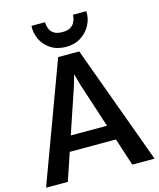

<svg xmlns="http://www.w3.org/2000/svg" viewBox="-139 -1073 970 1171"><g transform="rotate(-15 346.0 -488.0)"><path d="M141.5 0H4L281.5 -750.5H414.5L689 0H548.5L370 -547.5L348.5 -624L326 -547.5ZM148 -174 168.5 -269H509.5L530 -174ZM346 -798Q289.5 -798 249.5 -824Q209.5 -850 190 -890.8Q170.5 -931.5 173.5 -976.5H258.5Q259 -970.5 261 -956.8Q263 -943 270.8 -927.8Q278.5 -912.5 296.5 -901.8Q314.5 -891 347 -891Q379 -891 396.8 -901.8Q414.5 -912.5 422.8 -927.8Q431 -943 433.2 -956.8Q435.5 -970.5 436 -976.5H519.5Q522.5 -931.5 501.5 -890.8Q480.5 -850 440.5 -824Q400.5 -798 346 -798Z"/></g></svg>

Font: Merriweather Sans Medium
Style: Regular
Weight: 500
Designer: Eben Sorkin
Foundry: Eben Sorkin
Version: Version 2.001